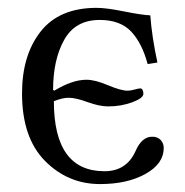

<svg xmlns="http://www.w3.org/2000/svg" viewBox="-20 -459 472 489"><path d="M36.1 -221.2Q36.1 -318.4 83.5 -378.7Q130.9 -439 226.1 -439Q251 -439 295.9 -429.9Q340.8 -420.9 362.8 -419.9Q366.7 -365.7 380.9 -299.8L356 -295.9Q341.8 -349.1 314 -378.7Q286.1 -408.2 233.9 -408.2Q171.9 -408.2 143.6 -357.7Q115.2 -307.1 115.2 -230L118.2 -228Q164.1 -255.9 200.2 -255.9Q222.2 -255.9 255.1 -241.9Q288.1 -228 305.2 -228Q312 -228 323 -231Q334 -233.9 336.9 -233.9Q344.7 -233.9 345.2 -220.2Q345.2 -209 316.7 -198.5Q288.1 -188 255.9 -188Q232.9 -188 202.9 -199Q172.9 -210 154.8 -210Q138.7 -210 117.2 -201.2Q117.2 -22.9 246.1 -22.9Q302.2 -22.9 325.2 -74.2Q341.3 -111.3 368.2 -110.8Q381.3 -110.8 389.2 -102.5Q397 -94.2 397 -82Q397 -42 350.6 -16.1Q304.2 9.8 234.9 9.8Q152.8 9.8 94.5 -49.3Q36.1 -108.4 36.1 -221.2Z"/></svg>

Font: Linux Libertine Display
Style: Regular
Weight: 400
Designer: Philipp H. Poll
Foundry: Philipp H. Poll
Version: Version 5.0.9